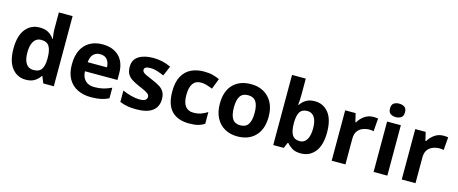

<svg xmlns="http://www.w3.org/2000/svg" viewBox="-44 -1380 4788 2009"><g transform="rotate(15 2350.0 -375.0)"><path d="M251 10Q160 10 102.5 -61.5Q45 -133 45 -272Q45 -412 103 -484Q161 -556 255 -556Q314 -556 352 -533Q390 -510 412 -476H417Q414 -492 410 -522.5Q406 -553 406 -585V-760H555V0H441L412 -71H406Q384 -37 347 -13.5Q310 10 251 10ZM303 -109Q365 -109 390 -145.5Q415 -182 416 -255V-271Q416 -351 391.5 -393Q367 -435 301 -435Q252 -435 224 -392.5Q196 -350 196 -270Q196 -190 224 -149.5Q252 -109 303 -109Z M936 -556Q1049 -556 1115 -491.5Q1181 -427 1181 -308V-236H829Q831 -173 866.5 -137Q902 -101 965 -101Q1018 -101 1061 -111.5Q1104 -122 1150 -144V-29Q1110 -9 1065.5 0.5Q1021 10 958 10Q876 10 813 -20.5Q750 -51 714 -113Q678 -175 678 -269Q678 -365 710.5 -428.5Q743 -492 801 -524Q859 -556 936 -556ZM937 -450Q894 -450 865.5 -422Q837 -394 832 -335H1041Q1040 -385 1015 -417.5Q990 -450 937 -450Z M1683 -162Q1683 -79 1624.5 -34.5Q1566 10 1450 10Q1393 10 1352 2.5Q1311 -5 1270 -22V-145Q1314 -125 1365 -112Q1416 -99 1455 -99Q1499 -99 1517.5 -112Q1536 -125 1536 -146Q1536 -160 1528.5 -171Q1521 -182 1496 -196Q1471 -210 1418 -232Q1367 -254 1334 -275.5Q1301 -297 1285 -327.5Q1269 -358 1269 -404Q1269 -480 1328 -518Q1387 -556 1485 -556Q1536 -556 1582 -546Q1628 -536 1677 -513L1632 -406Q1592 -423 1556 -434.5Q1520 -446 1483 -446Q1417 -446 1417 -410Q1417 -397 1425.5 -386.5Q1434 -376 1458.5 -364Q1483 -352 1531 -332Q1578 -313 1612 -292.5Q1646 -272 1664.5 -241.5Q1683 -211 1683 -162Z M2021 10Q1899 10 1832.5 -57.5Q1766 -125 1766 -270Q1766 -370 1800 -433Q1834 -496 1894.5 -526Q1955 -556 2034 -556Q2090 -556 2131.5 -545Q2173 -534 2204 -519L2160 -404Q2125 -418 2094.5 -427Q2064 -436 2034 -436Q1918 -436 1918 -271Q1918 -189 1948.5 -150Q1979 -111 2034 -111Q2081 -111 2117 -123.5Q2153 -136 2187 -158V-31Q2153 -9 2115.5 0.5Q2078 10 2021 10Z M2809 -274Q2809 -138 2737.5 -64Q2666 10 2543 10Q2467 10 2407.5 -23Q2348 -56 2314 -119.5Q2280 -183 2280 -274Q2280 -410 2351 -483Q2422 -556 2546 -556Q2623 -556 2682 -523Q2741 -490 2775 -427.5Q2809 -365 2809 -274ZM2432 -274Q2432 -193 2458.5 -151.5Q2485 -110 2545 -110Q2604 -110 2630.5 -151.5Q2657 -193 2657 -274Q2657 -355 2630.5 -395.5Q2604 -436 2544 -436Q2485 -436 2458.5 -395.5Q2432 -355 2432 -274Z M3081 -583Q3081 -552 3079 -522Q3077 -492 3075 -475H3081Q3103 -509 3140 -532.5Q3177 -556 3236 -556Q3328 -556 3385 -484.5Q3442 -413 3442 -274Q3442 -134 3384 -62Q3326 10 3232 10Q3172 10 3137.5 -11.5Q3103 -33 3081 -60H3071L3046 0H2932V-760H3081ZM3188 -437Q3130 -437 3106.5 -401Q3083 -365 3081 -291V-275Q3081 -196 3104.5 -153.5Q3128 -111 3190 -111Q3236 -111 3263 -153.5Q3290 -196 3290 -276Q3290 -356 3262.5 -396.5Q3235 -437 3188 -437Z M3870 -556Q3881 -556 3896 -555Q3911 -554 3920 -552L3909 -412Q3902 -414 3888.5 -415.5Q3875 -417 3865 -417Q3827 -417 3792 -403.5Q3757 -390 3735.5 -360Q3714 -330 3714 -278V0H3565V-546H3678L3700 -454H3707Q3731 -496 3773 -526Q3815 -556 3870 -556Z M4094 -760Q4127 -760 4151 -744.5Q4175 -729 4175 -687Q4175 -646 4151 -630Q4127 -614 4094 -614Q4060 -614 4036.5 -630Q4013 -646 4013 -687Q4013 -729 4036.5 -744.5Q4060 -760 4094 -760ZM4168 -546V0H4019V-546Z M4629 -556Q4640 -556 4655 -555Q4670 -554 4679 -552L4668 -412Q4661 -414 4647.5 -415.5Q4634 -417 4624 -417Q4586 -417 4551 -403.5Q4516 -390 4494.5 -360Q4473 -330 4473 -278V0H4324V-546H4437L4459 -454H4466Q4490 -496 4532 -526Q4574 -556 4629 -556Z"/></g></svg>

Font: Noto Sans Sinhala
Style: Bold
Weight: 700
Designer: Jelle Bosma - Monotype Design Team
Foundry: Monotype Imaging Inc.
Version: Version 2.006; ttfautohint (v1.8.4.7-5d5b)